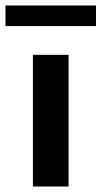

<svg xmlns="http://www.w3.org/2000/svg" viewBox="-45 -680 370 700"><path d="M75 0V-480H205V0ZM-25 -585V-660H305V-585Z"/></svg>

Font: Xolonium
Style: Regular
Weight: 400
Designer: Severin Meyer
Version: Version 4.2